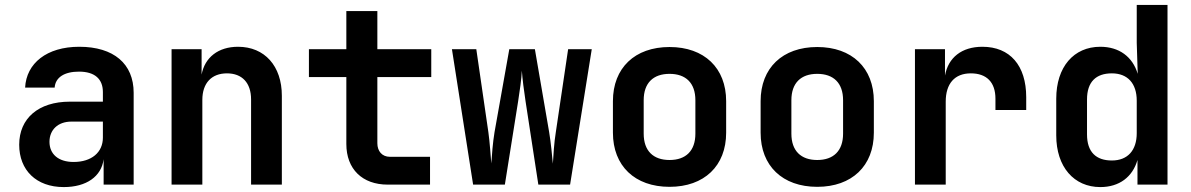

<svg xmlns="http://www.w3.org/2000/svg" viewBox="-20 -750 4840 780"><path d="M239 10C331 10 392 -33 401 -103V0H523V-373C523 -491 442 -560 302 -560C170 -560 87 -493 82 -394H202C205 -436 242 -459 301 -459C365 -459 398 -429 398 -376V-337H264C136 -337 58 -269 58 -162C58 -59 127 10 239 10ZM279 -92C217 -92 181 -124 181 -174C181 -222 215 -256 270 -256H398V-191C398 -131 352 -92 279 -92Z M677 0H802V-344C802 -413 840 -452 902 -452C963 -452 1000 -414 1000 -346V0H1125V-361C1125 -482 1055 -560 947 -560C867 -560 812 -517 799 -447V-550H677Z M1555 0H1727V-113H1564C1532 -113 1513 -136 1513 -168V-437H1732V-550H1513V-705H1387V-550H1235V-437H1387V-165C1387 -63 1452 0 1555 0Z M1902 0H2031L2085 -339C2091 -376 2099 -433 2100 -463C2102 -433 2109 -377 2115 -339L2167 0H2296L2384 -550H2288L2238 -213C2231 -171 2228 -117 2226 -85C2223 -117 2218 -171 2211 -213L2153 -550H2049L1989 -213C1982 -171 1978 -118 1976 -86C1973 -118 1970 -171 1964 -213L1915 -550H1816Z M2700 9C2841 9 2930 -76 2930 -211V-339C2930 -474 2841 -559 2700 -559C2559 -559 2470 -474 2470 -339V-211C2470 -76 2559 9 2700 9ZM2700 -100C2634 -100 2595 -137 2595 -207V-343C2595 -413 2634 -450 2700 -450C2766 -450 2805 -413 2805 -343V-207C2805 -137 2766 -100 2700 -100Z M3300 9C3441 9 3530 -76 3530 -211V-339C3530 -474 3441 -559 3300 -559C3159 -559 3070 -474 3070 -339V-211C3070 -76 3159 9 3300 9ZM3300 -100C3234 -100 3195 -137 3195 -207V-343C3195 -413 3234 -450 3300 -450C3366 -450 3405 -413 3405 -343V-207C3405 -137 3366 -100 3300 -100Z M3697 0H3822V-337C3822 -410 3858 -452 3924 -452C3988 -452 4024 -416 4024 -349V-303H4149V-355C4149 -484 4083 -560 3971 -560C3887 -560 3832 -516 3819 -443V-550H3697Z M4450 10C4527 10 4581 -31 4601 -100V0H4723V-730H4598V-576L4602 -450C4581 -520 4526 -560 4450 -560C4342 -560 4271 -478 4271 -349V-200C4271 -72 4343 10 4450 10ZM4497 -98C4433 -98 4396 -132 4396 -204V-346C4396 -418 4433 -452 4497 -452C4561 -452 4598 -411 4598 -341V-209C4598 -139 4561 -98 4497 -98Z"/></svg>

Font: JetBrains Mono
Style: Bold
Weight: 558
Monospace: yes
Designer: Philipp Nurullin, Konstantin Bulenkov
Foundry: JetBrains
Version: Version 2.305